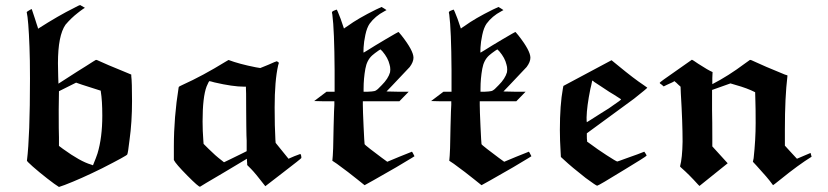

<svg xmlns="http://www.w3.org/2000/svg" viewBox="-20 -710 3287 762"><path d="M131 -596Q214 -649 273 -678Q295 -690 298 -690L317 -679Q315 -678 309 -674Q303 -670 298 -666Q293 -662 289 -659Q263 -639 240 -612Q210 -569 210 -459Q210 -450 210.5 -432Q211 -414 211 -406L212 -378L285 -425Q301 -435 321 -447.5Q341 -460 350 -466L360 -472Q362 -474 380 -465Q401 -455 465 -429L501 -414V-408Q504 -385 504 -309Q504 -225 494 -154Q488 -102 485 -97Q485 -93 385 -42Q300 0 237 24L214 32Q199 23 167 -2Q135 -27 110 -49Q85 -71 87 -73Q99 -170 99 -398Q99 -476 97 -524Q93 -632 86 -662Q86 -663 95 -668.5Q104 -674 106 -674L119 -635Q122 -626 125 -616Q128 -606 130 -601ZM386 -251Q386 -311 380 -347V-350L305 -374L282 -382L214 -348L213 -274Q213 -184 214 -165V-131L230 -119Q299 -69 341 -57L349 -54Q363 -88 367 -101Q386 -164 386 -251Z M670 -129Q670 -245 689 -363Q689 -367 704 -373Q784 -409 875 -465L887 -472Q929 -456 995 -443L1013 -440L1045 -453Q1076 -467 1079 -467L1087 -461L1084 -451Q1070 -390 1070 -283Q1070 -208 1073 -155L1074 -143L1125 -80L1148 -90L1172 -99Q1176 -95 1176 -83Q1176 -81 1103 -25L1033 29Q993 -23 976 -40L961 -55V-61Q961 -63 960.5 -67.5Q960 -72 960 -74V-80L868 -25Q776 29 774 31Q769 33 723 -13.5Q677 -60 670 -75ZM831 -383Q814 -388 811 -388Q809 -388 800 -367Q784 -325 784 -228Q784 -191 787 -152L788 -139L807 -120Q835 -92 859 -74L869 -66L894 -78Q928 -95 939 -100L959 -110V-152Q958 -164 957.5 -210Q957 -256 957 -275Q957 -358 956 -361V-366H949Q904 -366 831 -383Z M1472 -672Q1475 -673 1478.5 -675Q1482 -677 1485 -678Q1488 -679 1490 -680Q1492 -681 1493 -682H1495L1505 -676L1514 -670L1505 -665Q1469 -646 1447 -616Q1436 -600 1430 -571.5Q1424 -543 1423 -522Q1422 -501 1423 -501Q1424 -501 1438 -510Q1463 -526 1512 -555Q1561 -584 1562 -583L1573 -570Q1621 -509 1621 -481Q1621 -464 1606 -444Q1604 -442 1537 -371L1514 -347L1558 -346H1602L1565 -308H1420V-294Q1420 -272 1423 -207.5Q1426 -143 1427 -138Q1427 -136 1449.5 -118.5Q1472 -101 1495 -84L1517 -68L1565 -88Q1614 -108 1615 -108Q1616 -108 1625 -90L1614 -83Q1566 -53 1463 5L1427 25L1397 1Q1365 -25 1317 -60L1299 -72Q1303 -105 1304 -207Q1306 -286 1307 -294V-308H1267L1227 -309L1276 -346H1308V-430Q1307 -591 1299 -652Q1298 -658 1297.5 -659.5Q1297 -661 1298.5 -663Q1300 -665 1300.5 -665.5Q1301 -666 1306 -668Q1308 -669 1311 -670Q1315 -671 1316 -672Q1318 -672 1332 -635L1345 -597L1347 -598Q1349 -600 1353 -602.5Q1357 -605 1360 -607Q1401 -637 1472 -672ZM1498 -506 1490 -514Q1489 -514 1482.5 -509.5Q1476 -505 1468 -499Q1460 -493 1457 -490Q1436 -471 1430 -437Q1423 -398 1423 -358V-346H1440Q1449 -346 1455.5 -347Q1462 -348 1465.5 -348.5Q1469 -349 1473.5 -352Q1478 -355 1479.5 -356.5Q1481 -358 1487 -364Q1493 -370 1495 -372Q1521 -398 1528 -423Q1528 -424 1528.5 -428Q1529 -432 1529 -434Q1529 -445 1526 -454Q1520 -480 1498 -506Z M1936 -672Q1939 -673 1942.5 -675Q1946 -677 1949 -678Q1952 -679 1954 -680Q1956 -681 1957 -682H1959L1969 -676L1978 -670L1969 -665Q1933 -646 1911 -616Q1900 -600 1894 -571.5Q1888 -543 1887 -522Q1886 -501 1887 -501Q1888 -501 1902 -510Q1927 -526 1976 -555Q2025 -584 2026 -583L2037 -570Q2085 -509 2085 -481Q2085 -464 2070 -444Q2068 -442 2001 -371L1978 -347L2022 -346H2066L2029 -308H1884V-294Q1884 -272 1887 -207.5Q1890 -143 1891 -138Q1891 -136 1913.5 -118.5Q1936 -101 1959 -84L1981 -68L2029 -88Q2078 -108 2079 -108Q2080 -108 2089 -90L2078 -83Q2030 -53 1927 5L1891 25L1861 1Q1829 -25 1781 -60L1763 -72Q1767 -105 1768 -207Q1770 -286 1771 -294V-308H1731L1691 -309L1740 -346H1772V-430Q1771 -591 1763 -652Q1762 -658 1761.5 -659.5Q1761 -661 1762.5 -663Q1764 -665 1764.5 -665.5Q1765 -666 1770 -668Q1772 -669 1775 -670Q1779 -671 1780 -672Q1782 -672 1796 -635L1809 -597L1811 -598Q1813 -600 1817 -602.5Q1821 -605 1824 -607Q1865 -637 1936 -672ZM1962 -506 1954 -514Q1953 -514 1946.5 -509.5Q1940 -505 1932 -499Q1924 -493 1921 -490Q1900 -471 1894 -437Q1887 -398 1887 -358V-346H1904Q1913 -346 1919.5 -347Q1926 -348 1929.5 -348.5Q1933 -349 1937.5 -352Q1942 -355 1943.5 -356.5Q1945 -358 1951 -364Q1957 -370 1959 -372Q1985 -398 1992 -423Q1992 -424 1992.5 -428Q1993 -432 1993 -434Q1993 -445 1990 -454Q1984 -480 1962 -506Z M2216 -369Q2227 -375 2407 -471L2434 -449Q2497 -397 2535 -372L2549 -362Q2549 -360 2496 -318L2309 -181V-170Q2309 -156 2310 -153V-148L2324 -138Q2349 -119 2387.5 -94Q2426 -69 2430 -69Q2431 -69 2439 -72Q2447 -75 2461 -80Q2475 -85 2486 -89Q2507 -96 2537 -108Q2538 -107 2542.5 -100Q2547 -93 2546 -92Q2540 -86 2459 -37Q2355 27 2350 27Q2346 27 2304 -4Q2249 -47 2218 -76L2206 -87L2205 -106Q2202 -153 2202 -194Q2202 -294 2214 -359ZM2367 -366Q2351 -376 2338 -385Q2333 -390 2331 -390Q2330 -390 2330 -389Q2330 -388 2329 -383.5Q2328 -379 2326.5 -371.5Q2325 -364 2323 -357Q2309 -288 2308 -244Q2308 -225 2309 -225Q2310 -225 2322 -233L2366 -261Q2404 -284 2412 -291Q2445 -313 2445 -316L2417 -334Q2404 -341 2367 -366Z M3105 -407Q3095 -324 3095 -197V-132L3116 -109L3140 -83L3143 -80L3171 -92Q3196 -103 3197 -103L3201 -88Q3148 -55 3079 1Q3049 25 3048 25Q3046 23 3045 21Q3028 -3 2982 -53L2968 -68L2971 -82Q2979 -156 2979 -221Q2979 -284 2978 -307L2977 -344Q2946 -360 2899 -373L2879 -379L2806 -353V-273Q2807 -229 2807 -161V-129L2868 -62L2756 28L2750 22Q2715 -17 2684 -44Q2679 -48 2679 -50Q2688 -83 2689 -148Q2689 -224 2682 -340L2681 -366L2672 -374Q2662 -384 2660 -385L2657 -388L2648 -383Q2645 -382 2637 -378Q2629 -374 2626 -373L2614 -367L2606 -374Q2598 -379 2598 -381Q2598 -384 2662 -428L2726 -473Q2728 -473 2751 -457Q2791 -431 2808 -424L2807 -400V-376Q2871 -409 2935 -457L2956 -472Q2958 -474 2978 -464Q3007 -450 3095 -414L3105 -411Z"/></svg>

Font: MathJax_Fraktur
Style: Bold
Weight: 700
Version: Version 1.1